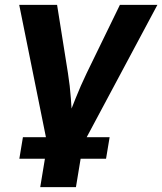

<svg xmlns="http://www.w3.org/2000/svg" viewBox="-20 -561 664 785"><path d="M174.8 34.7 58.6 -541H213.4L257.8 -262.2Q266.1 -210.4 269.8 -157.7Q273.4 -105 277.3 -48.8H245.6Q267.6 -105 288.6 -157.7Q309.6 -210.4 334.5 -262.2L470.2 -541H623.5L315.9 34.7ZM144.5 204.1 178.7 -3.4H324.7L290.5 204.1ZM59.1 87.9 73.7 0H428.2L413.6 87.9Z"/></svg>

Font: Inter 17pt
Style: Bold Italic
Weight: 700
Italic angle: -9.3988°
Version: Version 4.001;git-66647c0bb